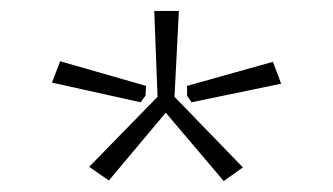

<svg xmlns="http://www.w3.org/2000/svg" viewBox="-20 -710 609 351"><path d="M299 -533 307 -690H262L268 -533L143 -405L179 -380L283 -504L389 -379L424 -404ZM247 -553 90 -598 75 -559 237 -523 246 -535ZM494 -557 479 -597 322 -553V-535L330 -523Z"/></svg>

Font: Exo 2 Light Expanded
Style: Regular
Weight: 300
Width: 7
Designer: Natanael Gama
Version: Version 1.001;PS 001.001;hotconv 1.0.70;makeotf.lib2.5.58329